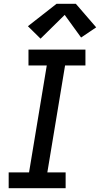

<svg xmlns="http://www.w3.org/2000/svg" viewBox="-20 -998 530 1018"><path d="M26 0V-84H134L228 -651H131V-735H433V-651H325L231 -84H328V0ZM195 -793 128 -859 280 -978H382L490 -853L410 -799L323 -919Z"/></svg>

Font: Iosevka Etoile Medium Oblique
Style: Regular
Weight: 500
Italic angle: -9°
Designer: Belleve Invis
Foundry: Belleve Invis
Version: Version 15.5.2; ttfautohint (v1.8.4)